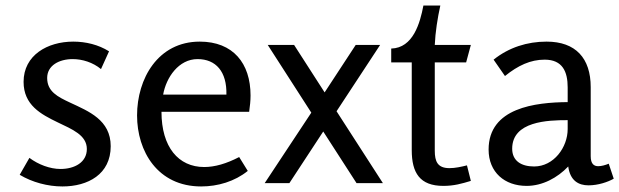

<svg xmlns="http://www.w3.org/2000/svg" viewBox="-20 -659 2232 692"><path d="M244 -509C151 -509 65 -460 65 -364C65 -280 128 -247 188 -218C240 -193 293 -172 293 -122C293 -74 249 -50 198 -50C160 -50 118 -66 86 -90L51 -29C96 -2 152 13 205 13C297 13 379 -31 379 -132C379 -227 299 -258 233 -289C188 -310 150 -329 150 -378C150 -423 193 -446 242 -446C277 -446 315 -434 344 -410L373 -474C335 -498 289 -509 244 -509Z M700 -509C549 -509 474 -375 474 -243C474 -114 548 13 705 13C765 13 826 -5 873 -43L842 -93C796 -69 754 -57 716 -57C623 -57 562 -129 562 -256H878C881 -277 883 -296 883 -315C883 -431 820 -509 700 -509ZM692 -446C758 -446 798 -401 796 -318H568C579 -380 624 -446 692 -446Z M1040 -497H945L1102 -253L934 1H1023L1145 -185L1265 1H1360L1193 -258L1350 -497H1262L1150 -326Z M1567 -639H1506C1494 -576 1469 -486 1390 -484V-434H1464V-118C1464 -36 1493 11 1578 11C1616 11 1644 3 1677 -7L1663 -63C1643 -58 1621 -53 1600 -53C1557 -53 1547 -77 1547 -116V-434H1660L1677 -497H1547C1549 -543 1557 -594 1567 -639Z M1950 -509C1880 -509 1814 -488 1759 -444L1800 -385C1847 -423 1892 -444 1943 -444C2008 -444 2026 -400 2026 -344V-291C1910 -290 1741 -271 1741 -120C1741 -38 1799 11 1878 11C1935 11 1989 -18 2028 -59C2035 -7 2066 9 2101 9C2136 9 2171 -3 2192 -15L2174 -69C2162 -64 2148 -60 2136 -60C2121 -60 2109 -68 2109 -96V-345C2109 -449 2055 -509 1950 -509ZM2026 -226V-194C2026 -128 1976 -59 1905 -59C1859 -59 1826 -79 1826 -123C1826 -222 1954 -226 2026 -226Z"/></svg>

Font: Rosario
Style: Regular
Weight: 400
Designer: Hector Gatti
Foundry: Omnibus Type
Version: Version 1.100